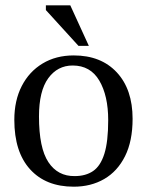

<svg xmlns="http://www.w3.org/2000/svg" viewBox="-20 -694 554 724"><path d="M258 10Q153 10 93.5 -55.5Q34 -121 34 -242Q34 -315 62 -369.5Q90 -424 140.5 -454.5Q191 -485 258 -485Q361 -485 420.5 -421Q480 -357 480 -246Q480 -162 451.5 -105Q423 -48 373 -19Q323 10 258 10ZM262 -30Q303 -30 331 -49Q359 -68 373.5 -114Q388 -160 388 -241Q388 -333 354.5 -390Q321 -447 254 -447Q197 -447 162 -399Q127 -351 127 -255Q127 -136 162.5 -82.5Q198 -29 262 -30ZM315 -521H276L153 -656V-674H245Z"/></svg>

Font: STIX Two Text
Style: Regular
Weight: 400
Designer: Ross Mills, John Hudson & Paul Hanslow, Tiro Typeworks Ltd; with prior portions MicroPress Inc., and Coen Hoffman.
Foundry: Tiro Typeworks Ltd
Version: Version 2.13 b171